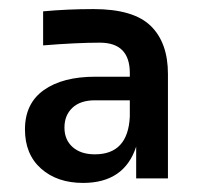

<svg xmlns="http://www.w3.org/2000/svg" viewBox="-20 -748 447 423"><path d="M163 -345Q106 -345 70.5 -376.5Q35 -408 35 -463Q35 -520 76.5 -549.5Q118 -579 190 -579H266V-587Q266 -654 200 -654Q149 -654 75 -648V-723Q128 -728 186 -728Q274 -728 312 -691Q350 -654 350 -585V-355H280V-425Q254 -345 163 -345ZM189 -408Q262 -408 266 -491V-527H189Q157 -527 139.5 -510.5Q122 -494 122 -467Q122 -440 140 -424Q158 -408 189 -408Z"/></svg>

Font: Sora
Style: Regular
Weight: 400
Designer: Jonathan Barnbrook, Julián Moncada
Foundry: Barnbrook Fonts
Version: Version 2.000